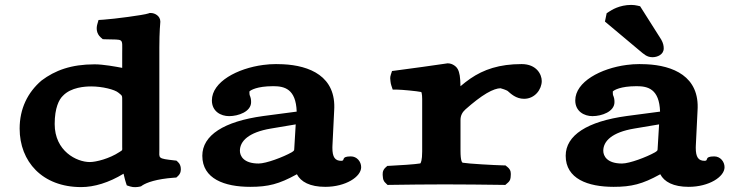

<svg xmlns="http://www.w3.org/2000/svg" viewBox="-20 -751 3000 782"><path d="M492.6 -7.6 496.4 4 509.8 8.4C524.5 13.2 540.7 10.9 548.3 9.3L554.4 7.9L559.4 4.3C577.2 -7.4 616.4 -22 689 -27.3L698.2 -27.9L704.7 -33.9C716.5 -44.7 717.4 -57.7 716.2 -67.7C715.3 -74.9 713 -83.6 704.7 -91.2L698.6 -96.8L690 -97.7C620.6 -105.5 629 -106.1 629 -142V-558C629 -620.8 632.8 -659.5 632.9 -660.6L633 -661.8V-663C633 -686.3 610.2 -698 594.8 -698H589.3L584.2 -696.2C564.8 -689.4 444.1 -673.7 401.7 -670.9L381.3 -669.6L376.3 -652.1C372 -637 371.8 -614.8 390.6 -598.3L398.5 -591.4L409.5 -591C485.8 -588.3 477.7 -598.5 477.7 -534V-474.6C450.4 -479.7 401.1 -489 365.2 -489C270 -489 204.2 -464.5 149.2 -423.1C92.6 -374.7 60 -308.4 60 -227.2C60 -93.3 152 11 310.7 11C363.6 11 423.5 -7.1 483.2 -43.5C486.9 -25.5 492 -9.5 492.6 -7.6ZM467 -132.1C425.4 -104.5 370.6 -91 345.9 -91C292.3 -91 202.7 -135.4 202.7 -245.9C202.7 -312.1 220.8 -345.9 235.3 -359.9L235.7 -360.3L236.1 -360.7C269.1 -395.9 327 -399 351.6 -399C395.5 -399 447.6 -386.7 463.1 -372.9C478.9 -359.4 477.7 -364.5 477.7 -335.3V-152.9C477.7 -136.8 480.3 -141 467 -132.1Z M1178.3 -142.3C1178 -138.3 1177.2 -136.5 1168 -130.7C1133.1 -111 1064 -85 1033.4 -85C972.3 -85 957.1 -115.7 957.1 -137C957.1 -176 992.3 -212.2 1083.3 -227.4L1184.4 -244.4ZM1304.8 10C1387.6 10 1451 -30.9 1451 -70C1451 -92.9 1433.6 -114 1409 -114C1365.5 -114 1388.2 -96 1370 -96C1344.6 -96 1333.7 -110.8 1333.8 -149.4C1333.8 -151.9 1333.8 -154.5 1334 -157.1L1341 -299.8C1350.9 -441.2 1239.8 -484.2 1132.7 -489.3C1123.1 -489.8 1113.6 -490 1104.1 -490C1086.7 -490 1069.3 -488.8 1052.2 -486.5C947.2 -472.7 843 -417.9 843 -342C843 -297.4 879.3 -278 913 -278C950.9 -278 1002.7 -296.3 1002.7 -335C1002.7 -346.2 1001.5 -352.7 996.7 -364.2C996.4 -365.8 995.8 -370.9 995.8 -378C995.8 -379.6 1014.1 -395.5 1068.8 -399.2C1076.9 -399.7 1085 -400 1092.7 -400C1138.4 -400 1185.3 -389.2 1188.4 -296.4L1052.6 -278.5C891.9 -256.6 804 -200 804 -116.6C804 -22.7 894.4 10 999.2 10C1072.4 10 1116.7 -1.4 1187 -40.1C1187.9 -40.6 1188.3 -40.8 1189.2 -41.4C1205.2 -10.4 1242.5 10 1304.8 10Z M1844 -470.2C1840.5 -477.5 1824.6 -493 1804.3 -493H1801.9L1799.6 -492.6C1749.7 -485.2 1661 -472.7 1592.2 -463.8L1576.7 -461.8L1571.8 -446.9C1567.9 -435.3 1569.5 -427.6 1570.4 -419.8C1571.1 -413.8 1571.9 -408.7 1573.8 -403.1L1579.5 -386H1597.5C1614.6 -386 1678.6 -380 1696 -376.2C1696 -376.2 1699.5 -369.2 1699.5 -348V-134.1C1699.5 -98 1694 -87.3 1691.9 -85.4C1673.2 -81.9 1602.3 -77.2 1567.3 -75.7L1557.6 -75.3L1550.8 -69.3C1535.8 -56 1538.3 -40.8 1539.3 -30.9C1540 -24.1 1540.1 -14.8 1550.8 -5.3L1558.4 2.2L1569.1 2C1610.5 1 1746.6 0 1791.8 0C1838.2 0 1977.5 1 2025.9 2L2038.1 2.2L2046.7 -5.3C2060.1 -16 2059.6 -26.8 2060.1 -34.5C2060.7 -44 2062.8 -58.1 2046.7 -70.9L2038.7 -77.3L2027.4 -77.5C1993.1 -78.3 1887.8 -84.1 1864.3 -88.3C1862 -89.6 1855.6 -94.8 1855.6 -137.4V-262.5C1855.6 -280.5 1863.2 -294.3 1875.7 -305.4C1907.4 -333.5 1936.8 -356.3 1962.1 -371.2C1986.8 -385.7 2005.8 -391.5 2018.5 -391.6C2021.1 -391.6 2043.4 -383.7 2047.4 -380.7C2060.4 -369.4 2081.3 -348.6 2114.5 -348.6C2159 -348.6 2186.5 -387.5 2186.5 -421.1C2186.5 -447.8 2165.4 -490 2104.5 -490C2013.5 -490 1949.6 -467.8 1895.6 -430.8C1881.7 -421.3 1868.6 -410.9 1855.5 -399.8C1854.8 -437.1 1852 -455.5 1844 -470.2Z M2658.3 -142.3C2658 -138.3 2657.2 -136.5 2648 -130.7C2613.1 -111 2544 -85 2513.4 -85C2452.3 -85 2437.1 -115.7 2437.1 -137C2437.1 -176 2472.3 -212.2 2563.3 -227.4L2664.4 -244.4ZM2784.8 10C2867.6 10 2931 -30.9 2931 -70C2931 -92.9 2913.6 -114 2889 -114C2845.5 -114 2868.2 -96 2850 -96C2824.6 -96 2813.7 -110.8 2813.8 -149.4C2813.8 -151.9 2813.8 -154.5 2814 -157.1L2821 -299.8C2830.9 -441.2 2719.8 -484.2 2612.7 -489.3C2603.1 -489.8 2593.6 -490 2584.1 -490C2566.7 -490 2549.3 -488.8 2532.2 -486.5C2427.2 -472.7 2323 -417.9 2323 -342C2323 -297.4 2359.3 -278 2393 -278C2430.9 -278 2482.7 -296.3 2482.7 -335C2482.7 -346.2 2481.5 -352.7 2476.7 -364.2C2476.4 -365.8 2475.8 -370.9 2475.8 -378C2475.8 -379.6 2494.1 -395.5 2548.8 -399.2C2556.9 -399.7 2565 -400 2572.7 -400C2618.4 -400 2665.3 -389.2 2668.4 -296.4L2532.6 -278.5C2371.9 -256.6 2284 -200 2284 -116.6C2284 -22.7 2374.4 10 2479.2 10C2552.4 10 2596.7 -1.4 2667 -40.1C2667.9 -40.6 2668.3 -40.8 2669.2 -41.4C2685.2 -10.4 2722.5 10 2784.8 10ZM2575.1 -728.3C2568.4 -729.7 2560.4 -731 2551.1 -731C2502.6 -731 2470 -709.7 2459.9 -703L2450.9 -697.1L2443.9 -663.2L2585.1 -544.8C2602.3 -530.7 2614.3 -518 2637.7 -518C2657 -518 2683.3 -528.4 2683.3 -554C2683.3 -563.9 2681.2 -575.6 2673.2 -589.7L2587.1 -725.6Z"/></svg>

Font: Linux Libertine Mono O 
Style: Mono Bold
Weight: 400
Designer: Philipp H. Poll
Foundry: Philipp H. Poll
Version: Version 5.1.7